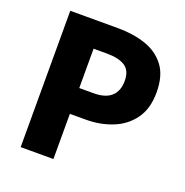

<svg xmlns="http://www.w3.org/2000/svg" viewBox="-132 -866 952 986"><g transform="rotate(20 343.5 -372.5)"><path d="M86 0V-745H348Q430 -745 497.5 -722.5Q565 -700 605.5 -647Q646 -594 646 -502Q646 -414 605.5 -357.5Q565 -301 498 -274Q431 -247 352 -247H265V0ZM265 -388H343Q408 -388 440 -417.5Q472 -447 472 -502Q472 -558 437.5 -580.5Q403 -603 338 -603H265Z"/></g></svg>

Font: Source Han Sans TC Heavy
Style: Regular
Weight: 900
Designer: Ryoko NISHIZUKA Ë•øÂ°öÊ∂ºÂ≠ê (kana, bopomofo & ideographs); Paul D. Hunt (Latin, Greek & Cyrillic); Sandoll Communicatio
Foundry: Adobe
Version: Version 2.004;hotconv 1.0.118;makeotfexe 2.5.65603